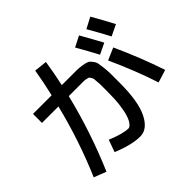

<svg xmlns="http://www.w3.org/2000/svg" viewBox="-193 -1085 1386 1386"><g transform="rotate(-45 500.0 -392.0)"><path d="M640.6 -746.1 722.7 -788.1Q781.2 -684.6 814.5 -622.1L731.4 -582Q688.5 -663.1 640.6 -746.1ZM792 -782.2 876 -826.2Q930.7 -730.5 968.8 -657.2L883.8 -616.2Q840.8 -698.2 792 -782.2ZM319.3 -832 418 -821.3Q402.3 -717.8 380.9 -622.1H459H534.2Q556.6 -622.1 588.9 -617.2Q616.2 -612.3 630.9 -606.4Q643.6 -601.6 657.2 -584Q670.9 -567.4 675.8 -551.8Q679.7 -529.3 683.6 -501Q687.5 -467.8 688.5 -433.6V-341.8Q688.5 -146.5 641.6 -53.7Q594.7 41 519.5 41Q432.6 41 308.6 -10.7L341.8 -103.5Q447.3 -60.5 500 -60.5Q513.7 -60.5 528.3 -79.1Q543 -95.7 554.7 -130.9Q567.4 -169.9 574.2 -223.6Q581.1 -278.3 581.1 -357.4V-415Q581.1 -441.4 579.1 -457Q577.1 -482.4 576.2 -489.3Q576.2 -495.1 567.9 -508.3Q559.6 -521.5 556.6 -522.5Q555.7 -522.5 549.8 -523.9Q543.9 -525.4 538.1 -527.3Q523.4 -530.3 512.7 -530.3H478.5H360.4Q287.1 -231.4 167 47.9L73.2 11.7Q184.6 -247.1 254.9 -530.3H86.9V-622.1H277.3Q304.7 -740.2 319.3 -832ZM986.3 -171.9 888.7 -141.6Q834 -311.5 743.2 -511.7L835.9 -551.8Q925.8 -354.5 986.3 -171.9Z"/></g></svg>

Font: RobotoJAA
Style: Medium
Weight: 500
Version: Version 2.05; 2016-11-05